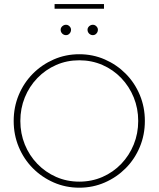

<svg xmlns="http://www.w3.org/2000/svg" viewBox="-20 -894 762 923"><path d="M361.1 8.3Q295.8 8.3 238.5 -16.7Q181.2 -41.7 137.8 -85.4Q94.4 -129.2 70.1 -187.5Q45.8 -245.8 45.8 -312.5Q45.8 -379.2 70.1 -437.5Q94.4 -495.8 137.8 -539.6Q181.2 -583.3 238.5 -608.3Q295.8 -633.3 361.1 -633.3Q426.4 -633.3 483.7 -608.3Q541 -583.3 584.4 -539.6Q627.8 -495.8 652.1 -437.5Q676.4 -379.2 676.4 -312.5Q676.4 -245.8 652.1 -187.5Q627.8 -129.2 584.4 -85.4Q541 -41.7 483.7 -16.7Q426.4 8.3 361.1 8.3ZM361.1 -20.8Q420.8 -20.8 472.6 -43.4Q524.3 -66 562.8 -106.2Q601.4 -146.5 622.9 -199.3Q644.4 -252.1 644.4 -312.5Q644.4 -372.9 622.9 -425.7Q601.4 -478.5 562.8 -518.8Q524.3 -559 472.6 -581.6Q420.8 -604.2 361.1 -604.2Q301.4 -604.2 250 -581.6Q198.6 -559 159.7 -518.8Q120.8 -478.5 99.3 -425.7Q77.8 -372.9 77.8 -312.5Q77.8 -252.1 99.3 -199.3Q120.8 -146.5 159.7 -106.2Q198.6 -66 250 -43.4Q301.4 -20.8 361.1 -20.8ZM242.4 -852.1V-874.3H479.9V-852.1ZM297.2 -725Q290.3 -725 284.4 -728.5Q278.5 -731.9 275 -737.8Q271.5 -743.8 271.5 -750.7Q271.5 -757.6 275 -762.8Q278.5 -768.1 284.4 -771.5Q290.3 -775 297.2 -775Q304.2 -775 309.4 -771.5Q314.6 -768.1 318.1 -762.8Q321.5 -757.6 321.5 -750.7Q321.5 -743.8 318.1 -737.8Q314.6 -731.9 309.4 -728.5Q304.2 -725 297.2 -725ZM426.4 -725Q419.4 -725 413.5 -728.5Q407.6 -731.9 404.2 -737.8Q400.7 -743.8 400.7 -750.7Q400.7 -757.6 404.2 -762.8Q407.6 -768.1 413.5 -771.5Q419.4 -775 426.4 -775Q433.3 -775 438.5 -771.5Q443.8 -768.1 447.2 -762.8Q450.7 -757.6 450.7 -750.7Q450.7 -743.8 447.2 -737.8Q443.8 -731.9 438.5 -728.5Q433.3 -725 426.4 -725Z"/></svg>

Font: Afacad Flux Thin
Style: Regular
Weight: 250
Designer: Kristian Moeller
Foundry: Dicotype
Version: Version 1.100